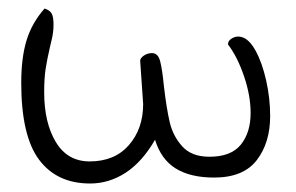

<svg xmlns="http://www.w3.org/2000/svg" viewBox="-20 -423 696 452"><path d="M345 -94Q315 -42 276 -16.5Q237 9 192 9Q114 9 72 -47Q30 -103 30 -228Q30 -287 42.5 -328Q55 -369 85 -403Q99 -398 102.5 -389.5Q106 -381 106 -365Q106 -349 102.5 -333Q99 -317 98 -314Q91 -284 87.5 -261.5Q84 -239 84 -206Q84 -134 111.5 -88.5Q139 -43 191 -43Q250 -43 283.5 -81.5Q317 -120 317 -178L310 -280Q310 -286 318.5 -292Q327 -298 338 -298Q352 -298 357 -279Q362 -260 366 -219Q372 -168 379.5 -135.5Q387 -103 409 -78.5Q431 -54 473 -54Q524 -54 547 -82.5Q570 -111 570 -157Q570 -198 554.5 -243.5Q539 -289 517 -318Q516 -327 526.5 -333Q537 -339 548 -336Q566 -332 581.5 -304Q597 -276 606.5 -234Q616 -192 616 -150Q616 -87 584.5 -46Q553 -5 484 -5Q428 -5 393.5 -26.5Q359 -48 345 -94Z"/></svg>

Font: Indie Flower
Style: Regular
Weight: 400
Designer: Kimberly Geswein
Foundry: Kimberly Geswein
Version: Version 2.000